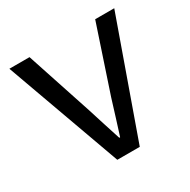

<svg xmlns="http://www.w3.org/2000/svg" viewBox="-128 -664 777 785"><g transform="rotate(-30 260.5 -271.5)"><path d="M108 -543H13L209 0H315L508 -543H418L315 -234C299 -181 281 -125 265 -74H261C244 -125 227 -181 210 -234Z"/></g></svg>

Font: Spoqa Han Sans Neo
Style: Regular
Weight: 400
Designer: [Spoqa Han Sans Neo] Dong-huui Kim ___ Younghwa Kang ___ Yujin Lee ___ [Noto Sans] Ryoko NISHIZUKA ____ (kana & ideograp
Foundry: Spoqa (http://www.spoqa-han-sans.com)
Version: Version 1.100;hotconv 1.0.109;makeotfexe 2.5.65596